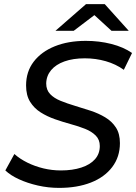

<svg xmlns="http://www.w3.org/2000/svg" viewBox="-20 -907 663 935"><path d="M268 8Q215 8 164.5 -3.5Q114 -15 72.5 -34Q31 -53 6 -77L50 -157Q77 -133 113.5 -115Q150 -97 191.5 -87Q233 -77 277 -77Q333 -77 376 -91Q419 -105 442.5 -131.5Q466 -158 466 -196Q466 -227 446 -247Q426 -267 394.5 -279.5Q363 -292 324.5 -302.5Q286 -313 247.5 -326.5Q209 -340 177.5 -360Q146 -380 126.5 -411.5Q107 -443 107 -491Q107 -558 144 -606.5Q181 -655 246.5 -681.5Q312 -708 398 -708Q463 -708 522 -693Q581 -678 623 -649L583 -567Q544 -595 495 -609Q446 -623 393 -623Q336 -623 294 -608Q252 -593 229 -565.5Q206 -538 205 -501Q205 -469 224 -449Q243 -429 275 -416Q307 -403 345.5 -391.5Q384 -380 422 -367.5Q460 -355 492.5 -335.5Q525 -316 544.5 -286Q564 -256 564 -210Q564 -143 526.5 -93.5Q489 -44 422.5 -18Q356 8 268 8ZM250 -757 399 -887H490L607 -757H523L403 -867H484L339 -757Z"/></svg>

Font: Montserrat Thin Medium
Style: Italic
Weight: 500
Italic angle: -11.3°
Version: Version 9.000